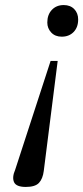

<svg xmlns="http://www.w3.org/2000/svg" viewBox="-20 -522 329 759"><path d="M40 149 180 -281H208L153 154Q149 185 134 201Q119 217 82 217Q44 217 35.5 198Q27 179 40 149ZM167 -433Q167 -464 185 -483Q203 -502 232 -502Q258 -502 273.5 -486Q289 -470 289 -445Q289 -414 271 -395.5Q253 -377 224 -377Q198 -377 182.5 -393.5Q167 -410 167 -433Z"/></svg>

Font: Lingua Franca
Style: Italic
Weight: 400
Italic angle: -13°
Version: Version 1.19